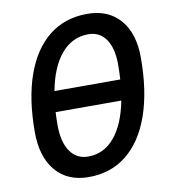

<svg xmlns="http://www.w3.org/2000/svg" viewBox="-81 -772 747 850"><g transform="rotate(-10 293.0 -346.5)"><path d="M250.5 9.8Q155.3 9.8 102.1 -53Q48.8 -115.7 48.8 -227.5Q48.8 -377 86.7 -483.4Q124.5 -589.8 195.8 -646.5Q267.1 -703.1 367.2 -703.1Q461.9 -703.1 515.1 -641.8Q568.4 -580.6 568.4 -471.2Q568.4 -320.3 530.5 -212.6Q492.7 -105 421.6 -47.6Q350.6 9.8 250.5 9.8ZM166 -391.6H461.9Q463.9 -423.8 463.9 -459Q463.9 -531.7 435.8 -572.5Q407.7 -613.3 356.9 -613.3Q284.2 -613.3 235.1 -555.4Q186 -497.6 166 -391.6ZM263.2 -80.1Q334 -80.1 381.8 -137Q429.7 -193.8 450.2 -298.8H154.8Q153.3 -270.5 153.3 -239.7Q153.3 -164.6 182.4 -122.3Q211.4 -80.1 263.2 -80.1Z"/></g></svg>

Font: Cascadia Mono
Style: Italic
Weight: 400
Italic angle: -10°
Monospace: yes
Designer: Aaron Bell
Foundry: Saja Typeworks
Version: Version 2404.023; ttfautohint (v1.8.4)